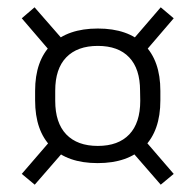

<svg xmlns="http://www.w3.org/2000/svg" viewBox="-20 -572 534 525"><path d="M247 -126Q164.5 -126 120.2 -170.2Q76 -214.5 76 -297.5V-323.5Q76 -406 120.5 -450Q165 -494 247.5 -494Q330 -494 374.2 -450Q418.5 -406 418.5 -323.5V-297.5Q418.5 -214.5 374 -170.2Q329.5 -126 247 -126ZM247.5 -173Q303.5 -173 333.5 -204.5Q363.5 -236 363.5 -296.5L363 -324Q363 -384 333.2 -415.2Q303.5 -446.5 247.5 -446.5Q191.5 -446.5 161.2 -415.2Q131 -384 131 -324V-296.5Q131 -236 161.2 -204.5Q191.5 -173 247.5 -173ZM368 -197.5 455 -96.5 419.5 -67 333 -166.5ZM161.5 -166.5 75 -67 39.5 -96.5 127.5 -198.5ZM124 -423.5 39.5 -522 74.5 -552 160.5 -453.5ZM333 -451.5 419.5 -552 455 -522 368 -420.5Z"/></svg>

Font: Anek Gujarati Light
Style: Regular
Weight: 300
Designer: Mrunmayee Ghaisas (Gujarati), Yesha Goshar (Latin)
Foundry: Ek Type
Version: Version 1.003